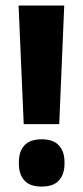

<svg xmlns="http://www.w3.org/2000/svg" viewBox="-20 -659 298 692"><path d="M193.5 -211.5H65.5L47 -639H211.5ZM130 13.5Q88 13.5 68 -8.5Q48 -30.5 48 -69V-74.5Q48 -113 68 -135Q88 -157 130 -157Q172 -157 192.2 -135Q212.5 -113 212.5 -74.5V-69Q212.5 -30.5 192.2 -8.5Q172 13.5 130 13.5Z"/></svg>

Font: Anek Gurmukhi
Style: Bold
Weight: 700
Designer: Sarang Kulkarni (Gurmukhi), Yesha Goshar (Latin)
Foundry: Ek Type
Version: Version 1.003